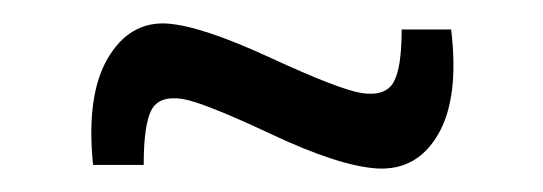

<svg xmlns="http://www.w3.org/2000/svg" viewBox="-20 -368 461 163"><path d="M122 -348Q151 -346 209.5 -319Q268 -292 287 -289Q307 -286 314 -298Q321 -310 321 -343H363Q370 -285 352 -254Q334 -223 300 -225Q268 -227 210.5 -254Q153 -281 135 -284Q115 -287 108.5 -274.5Q102 -262 102 -228H59Q53 -287 71.5 -318.5Q90 -350 122 -348Z"/></svg>

Font: exo2condensed_r
Style: Regular
Weight: 400
Width: 3
Designer: Natanael Gama
Version: Version 1.001;PS 001.001;hotconv 1.0.70;makeotf.lib2.5.58329